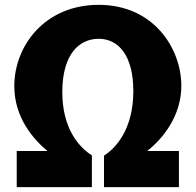

<svg xmlns="http://www.w3.org/2000/svg" viewBox="-20 -772 807 792"><path d="M387 -612C469 -612 530 -543 530 -396C530 -243 461 -163 409 -130V0H718V-149H587C652 -200 728 -294 728 -418C728 -570 616 -752 387 -752C165 -752 39 -583 39 -417C39 -287 117 -198 176 -149H49V0H359V-131C301 -168 237 -247 237 -392C237 -549 307 -612 387 -612Z"/></svg>

Font: Bisquit Text
Style: Bold
Weight: 800
Version: Version 1.004;Glyphs 3.2.3 (3260)